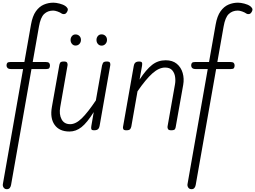

<svg xmlns="http://www.w3.org/2000/svg" viewBox="-50 -948 1857 1397"><path d="M-1 428.5Q-11.5 428.5 -18.2 422.8Q-25 417 -27.8 409Q-30.5 401 -29.5 393.5L118 -445.5H32Q13 -445.5 5.2 -453Q-2.5 -460.5 -2.5 -472Q-2.5 -484 3.2 -490.5Q9 -497 27.5 -497H127.5L175.5 -769Q186.5 -831.5 211.2 -866Q236 -900.5 269 -914.5Q302 -928.5 338 -928.5Q357.5 -928.5 384 -921.8Q410.5 -915 426.5 -903.5Q434.5 -898 440.8 -888.2Q447 -878.5 439 -863.5Q430.5 -847 418.5 -845.8Q406.5 -844.5 400.5 -848.5Q387 -858 368.5 -864.5Q350 -871 337 -871Q297.5 -871 271.2 -846.2Q245 -821.5 233.5 -755L188 -497H281.5Q300.5 -497 307 -490.2Q313.5 -483.5 313.5 -472Q313.5 -459.5 308.5 -452.5Q303.5 -445.5 286 -445.5H179L30.5 397.5Q28.5 409.5 21.5 419Q14.5 428.5 -1 428.5Z M455.5 9Q382 9 347.5 -39.5Q313 -88 327.5 -169.5L382 -476Q383 -482 387.5 -491.2Q392 -500.5 415.5 -500.5Q434.5 -500.5 438.8 -491Q443 -481.5 441.5 -473L388 -167.5Q379 -116 398 -80.2Q417 -44.5 460.5 -44.5Q502 -44.5 546 -88Q590 -131.5 647.5 -217.5L692.5 -472Q693.5 -477.5 698.8 -489Q704 -500.5 727 -500.5Q746.5 -500.5 750.2 -491.5Q754 -482.5 752.5 -474L675 -33.5Q673 -21.5 668.2 -14Q663.5 -6.5 655 -3.2Q646.5 0 633 0Q619 0 615.2 -7Q611.5 -14 614.5 -31L632 -132.5Q583.5 -55 543 -23Q502.5 9 455.5 9ZM689 -616Q673 -616 662.5 -628Q652 -640 652 -657.5Q652 -673.5 662 -685.8Q672 -698 689 -698Q705.5 -698 717 -687Q728.5 -676 728.5 -657.5Q728.5 -640.5 717.2 -628.2Q706 -616 689 -616ZM499.5 -616.5Q484 -616.5 473.8 -628.5Q463.5 -640.5 463.5 -657.5Q463.5 -673.5 473.5 -685.5Q483.5 -697.5 499.5 -697.5Q516 -697.5 527.5 -686.5Q539 -675.5 539 -657.5Q539 -640.5 528 -628.5Q517 -616.5 499.5 -616.5Z M869.5 0Q850.5 0 847 -8.8Q843.5 -17.5 845 -24.5L923 -467Q925 -479 929.5 -486.2Q934 -493.5 942.2 -497Q950.5 -500.5 963.5 -500.5Q978 -500.5 982.2 -493.5Q986.5 -486.5 983.5 -469.5L965.5 -369Q1013.5 -442 1056.5 -475.8Q1099.5 -509.5 1155.5 -509.5Q1205.5 -509.5 1236.5 -483.8Q1267.5 -458 1279.2 -417Q1291 -376 1283 -330.5L1228.5 -24.5Q1228 -18.5 1223.5 -9.2Q1219 0 1195.5 0Q1177 0 1172.2 -9.2Q1167.5 -18.5 1169 -27.5L1223 -333Q1228 -359 1224.2 -387.5Q1220.5 -416 1203.5 -436.2Q1186.5 -456.5 1151 -456.5Q1106.5 -456.5 1059 -414.2Q1011.5 -372 950.5 -283.5L905.5 -27.5Q904.5 -21.5 898.8 -10.8Q893 0 869.5 0Z M1342.5 428.5Q1332 428.5 1325.2 422.8Q1318.5 417 1315.8 409Q1313 401 1314 393.5L1461.5 -445.5H1375.5Q1356.5 -445.5 1348.8 -453Q1341 -460.5 1341 -472Q1341 -484 1346.8 -490.5Q1352.5 -497 1371 -497H1471L1519 -769Q1530 -831.5 1554.8 -866Q1579.5 -900.5 1612.5 -914.5Q1645.5 -928.5 1681.5 -928.5Q1701 -928.5 1727.5 -921.8Q1754 -915 1770 -903.5Q1778 -898 1784.2 -888.2Q1790.5 -878.5 1782.5 -863.5Q1774 -847 1762 -845.8Q1750 -844.5 1744 -848.5Q1730.5 -858 1712 -864.5Q1693.5 -871 1680.5 -871Q1641 -871 1614.8 -846.2Q1588.5 -821.5 1577 -755L1531.5 -497H1625Q1644 -497 1650.5 -490.2Q1657 -483.5 1657 -472Q1657 -459.5 1652 -452.5Q1647 -445.5 1629.5 -445.5H1522.5L1374 397.5Q1372 409.5 1365 419Q1358 428.5 1342.5 428.5Z"/></svg>

Font: Edu VIC WA NT Hand
Style: Regular
Weight: 400
Designer: Tina and Corey Anderson, Eben Sorkin, Mirko Velimirovic
Foundry: Google for Education
Version: Version 1.000